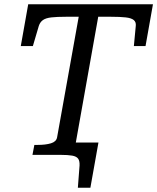

<svg xmlns="http://www.w3.org/2000/svg" viewBox="-20 -730 741 905"><path d="M266 0H234L245 -58H444L406 155H347L355 50Q356 28 348 17.5Q340 7 320 3.5Q300 0 266 0ZM249 -82 351 -651H291Q248 -651 222 -648Q196 -645 182.5 -635.5Q169 -626 163 -608L135 -513H78L113 -710H701L666 -513H611L620 -608Q622 -626 610.5 -635.5Q599 -645 572.5 -648Q546 -651 503 -651H443L327 0H133L142 -47H158Q195 -47 220 -54.5Q245 -62 249 -82Z"/></svg>

Font: Roboto Serif 20pt
Style: Italic
Weight: 400
Italic angle: -10°
Designer: Greg Gazdowicz
Foundry: Commercial Type
Version: Version 1.008